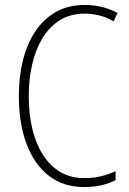

<svg xmlns="http://www.w3.org/2000/svg" viewBox="-20 -744 520 774"><path d="M322 -689Q263 -689 220.5 -662Q178 -635 150.5 -589Q123 -543 109.5 -483.5Q96 -424 96 -358Q96 -258 122.5 -183.5Q149 -109 199 -67.5Q249 -26 320 -26Q360 -26 391.5 -34.5Q423 -43 446 -54V-18Q422 -5 389.5 2.5Q357 10 318 10Q236 10 177.5 -35Q119 -80 87.5 -162.5Q56 -245 56 -358Q56 -433 72 -499Q88 -565 121 -615.5Q154 -666 204 -695Q254 -724 322 -724Q393 -724 454 -692L438 -658Q409 -675 379.5 -682Q350 -689 322 -689Z"/></svg>

Font: Noto Sans Lao UI Cond ExtLt
Style: Regular
Weight: 200
Width: 3
Designer: Monotype Design Team
Foundry: Monotype Imaging Inc.
Version: Version 2.000; ttfautohint (v1.8.4.7-5d5b)